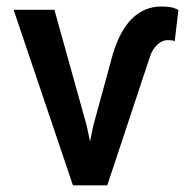

<svg xmlns="http://www.w3.org/2000/svg" viewBox="-20 -558 578 578"><path d="M260.7 -179.3 320 -396.3Q342.3 -468.8 379.1 -503.6Q415.8 -538.4 465.6 -538.4Q479.4 -538.4 492.2 -536.6Q505 -534.8 517 -527.7L506 -433.9Q501.4 -437.1 484 -437.1Q468 -437.1 453.7 -423.5Q439.3 -409.8 432.5 -390.6L302.9 0H199.6L21 -528.4H143.8L241.1 -179.3L251.1 -131.7Z"/></svg>

Font: Interface Medium
Style: Regular
Weight: 500
Designer: Rasmus Andersson
Foundry: rsms
Version: Version 1.8